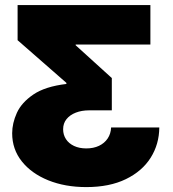

<svg xmlns="http://www.w3.org/2000/svg" viewBox="-20 -556 699 778"><path d="M329.6 202.1Q243.7 202.1 175.5 174.6Q107.4 147 68.4 97.9Q29.3 48.8 29.3 -16.1Q29.3 -56.6 48.3 -98.6Q67.4 -140.6 115.2 -173.1Q163.1 -205.6 249 -215.8V-220.2L51.3 -393.1V-535.6H589.4V-375.5H286.6V-372.6L433.1 -239.7V-108.9H341.3Q311 -108.9 287.1 -99.6Q263.2 -90.3 249.5 -73.2Q235.8 -56.2 235.8 -32.2Q235.8 -9.8 247.3 7.8Q258.8 25.4 280 35.4Q301.3 45.4 329.6 45.4Q358.9 45.4 381.1 34.9Q403.3 24.4 416.3 5.1Q429.2 -14.2 430.2 -39.6H625.5Q625 28.3 590.6 83Q556.2 137.7 490 169.9Q423.8 202.1 329.6 202.1Z"/></svg>

Font: Inter 20pt Black
Style: Regular
Weight: 900
Version: Version 4.001;git-66647c0bb